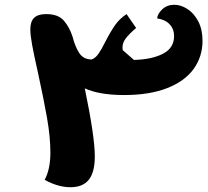

<svg xmlns="http://www.w3.org/2000/svg" viewBox="-20 -759 873 804"><path d="M167 -6Q191 -50 191 -120Q191 -185 177 -265Q163 -345 138 -459Q122 -530 114.5 -571Q107 -612 107 -636Q107 -669 123 -684.5Q139 -700 173 -700Q224 -700 247.5 -672.5Q271 -645 284 -605Q294 -565 311.5 -537.5Q329 -510 364 -510Q380 -516 392.5 -534Q405 -552 421 -584Q443 -627 462 -654Q481 -681 510 -700L550 -642Q520 -616 506.5 -598Q493 -580 493 -561Q493 -553 494 -549L541 -508Q616 -510 662.5 -534Q709 -558 709 -608Q709 -637 690.5 -657Q672 -677 638 -682Q640 -702 660 -720.5Q680 -739 710 -739Q737 -739 764.5 -721.5Q792 -704 810 -670Q828 -636 828 -588Q828 -522 791 -470.5Q754 -419 680 -390Q606 -361 500 -361Q396 -361 335 -389Q377 -187 377 -104Q377 -38 352 -6.5Q327 25 275 25Q223 25 167 -6Z"/></svg>

Font: Lemonada SemiBold
Style: Regular
Weight: 600
Designer: Mohamed Gaber (Arabic) Eduardo Tunni (Latin)
Foundry: Kief Type Foundry
Version: Version 3.006